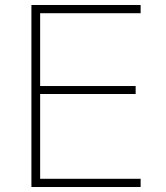

<svg xmlns="http://www.w3.org/2000/svg" viewBox="-20 -750 665 770"><path d="M106 0V-730H544V-697H141V-405H524V-373H141V-33H544V0Z"/></svg>

Font: M PLUS 1 Thin ExtraLight
Style: Regular
Weight: 250
Version: Version 1.001